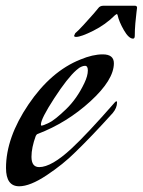

<svg xmlns="http://www.w3.org/2000/svg" viewBox="-20 -629 499 671"><path d="M275 -339Q287 -364 287 -383Q287 -399 277 -399Q271 -399 263.5 -395.5Q256 -392 252 -388L247 -384Q216 -357 169.5 -285.5Q123 -214 123 -194Q123 -190 125 -190Q131 -190 151.5 -200Q172 -210 210.5 -247Q249 -284 275 -339ZM230 -110Q283 -159 382 -272Q385 -275 387 -275Q389 -275 389 -271Q389 -252 374 -234Q300 -152 243 -97Q201 -55 143 -16.5Q85 22 47 22Q1 22 1 -42Q1 -148 79.5 -264Q158 -380 261 -421Q304 -439 339 -439Q378 -439 378 -408Q378 -350 296 -275Q214 -200 112 -161Q108 -160 105 -154Q90 -113 90 -81Q90 -45 117 -45Q160 -45 230 -110ZM391 -576Q390 -580 388 -580L382 -576Q349 -543 306 -521.5Q263 -500 246 -500Q239 -500 239 -504L243 -513Q253 -521 273 -543Q293 -565 308 -582L323 -600Q329 -609 342 -609H451Q459 -609 459 -602Q459 -601 457 -586Q455 -571 453 -547.5Q451 -524 451 -504Q451 -494 445 -494Q430 -494 413 -523.5Q396 -553 391 -576Z"/></svg>

Font: Aguafina Script
Style: Regular
Weight: 400
Designer: Angel Koziupa and Alejandro Paul
Foundry: Angel Koziupa and Alejandro Paul
Version: Version 1.000